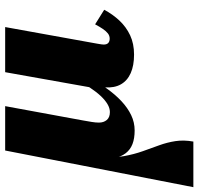

<svg xmlns="http://www.w3.org/2000/svg" viewBox="-52 -520 802 777"><g transform="rotate(-90 349.5 -131.0)"><path d="M210.6 12.4Q178.2 12.4 155.5 3.6Q132.8 -5.2 118.7 -23.5Q104.6 -41.8 98.2 -69.7Q91.8 -97.6 91.8 -135.2L102.8 -124.4Q99.2 -71.8 106.7 -30.7Q114.2 10.4 126.6 45.2Q139 80 150.6 111.9Q162.2 143.8 167.4 177.5Q172.6 211.2 165.6 250H-19L129.4 -511.6H309L251.4 -198.4Q247.4 -175.8 244.9 -160.6Q242.4 -145.4 242.4 -132Q242.4 -113 252.9 -100.4Q263.4 -87.8 285 -87.8Q300.6 -87.8 316.9 -97.4Q333.2 -107 349.9 -124.7Q366.6 -142.4 383.5 -168Q400.4 -193.6 416.6 -225.2L430.4 -180.4Q406.6 -137.6 381.5 -102.1Q356.4 -66.6 329.2 -41.2Q302 -15.8 272.6 -1.7Q243.2 12.4 210.6 12.4ZM517.6 10Q473.2 10 442.7 -3.5Q412.2 -17 397.3 -43.1Q382.4 -69.2 384.8 -107.6Q385.4 -115.2 386 -121.9Q386.6 -128.6 387.9 -134.8Q389.2 -141 389.6 -144.8L380.8 -143.6L446.4 -511.6H629L562 -140.4Q561 -135.4 560.3 -130.3Q559.6 -125.2 558.9 -121.2Q558.2 -117.2 558.2 -112.8Q558.2 -100.4 564.5 -94.5Q570.8 -88.6 582 -88.6Q593.8 -88.6 603.1 -95.8Q612.4 -103 621.5 -116.4Q630.6 -129.8 640 -147.6L699 -110.8Q681 -76.8 655.3 -49.3Q629.6 -21.8 595.7 -5.9Q561.8 10 517.6 10Z"/></g></svg>

Font: Roboto Serif 20pt
Style: Italic
Weight: 400
Italic angle: -10°
Designer: Greg Gazdowicz
Foundry: Commercial Type
Version: Version 1.008